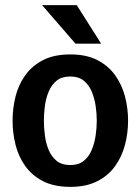

<svg xmlns="http://www.w3.org/2000/svg" viewBox="-20 -720 547 748"><path d="M29 -250Q29 -298 40.5 -344Q52 -390 78.5 -427Q105 -464 148 -486Q191 -508 254 -508Q316 -508 359 -486Q402 -464 428.5 -427Q455 -390 467 -344Q479 -298 479 -250Q479 -202 467 -156Q455 -110 428.5 -73Q402 -36 359 -14Q316 8 254 8Q191 8 148 -14Q105 -36 78.5 -73Q52 -110 40.5 -156Q29 -202 29 -250ZM151 -250Q151 -222 155 -191.5Q159 -161 170 -135Q181 -109 201 -93Q221 -77 254 -77Q286 -77 306 -93Q326 -109 337 -135Q348 -161 352.5 -191.5Q357 -222 357 -250Q357 -278 352.5 -308Q348 -338 337 -364Q326 -390 306 -406Q286 -422 254 -422Q221 -422 201 -406Q181 -390 170 -364Q159 -338 155 -308Q151 -278 151 -250ZM144 -700H279L374 -550H274Z"/></svg>

Font: Epunda Sans SemiBold
Style: Regular
Weight: 600
Designer: Simon Atzbach
Foundry: typofactur
Version: Version 2.204; ttfautohint (v1.8.4.7-5d5b)